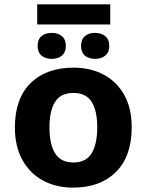

<svg xmlns="http://www.w3.org/2000/svg" viewBox="-20 -857 679 887"><path d="M151.9 -836.9H489.3V-744.1H151.9ZM219.2 -705.1Q248 -705.1 266.1 -689.9Q284.2 -674.8 284.2 -644.5Q284.2 -615.7 266.1 -600.3Q248 -585 219.2 -585Q189.5 -585 171.6 -600.3Q153.8 -615.7 153.8 -644.5Q153.8 -674.8 171.6 -689.9Q189.5 -705.1 219.2 -705.1ZM418.9 -705.1Q447.8 -705.1 466.3 -689.9Q484.9 -674.8 484.9 -644.5Q484.9 -615.7 466.3 -600.3Q447.8 -585 418.9 -585Q389.6 -585 372.1 -600.3Q354.5 -615.7 354.5 -644.5Q354.5 -674.8 372.1 -689.9Q389.6 -705.1 418.9 -705.1ZM588.4 -268.6Q588.4 -134.8 515.6 -62.5Q442.9 9.8 317.4 9.8Q239.7 9.8 179.2 -22.7Q118.7 -55.2 83.7 -117.4Q48.8 -179.7 48.8 -268.6Q48.8 -401.4 121.3 -472.9Q193.8 -544.4 320.3 -544.4Q398.4 -544.4 459 -512.2Q519.5 -480 554 -418.5Q588.4 -356.9 588.4 -268.6ZM208.5 -268.6Q208.5 -191.4 234.4 -148.9Q260.3 -106.4 319.3 -106.4Q377.4 -106.4 403.3 -148.9Q429.2 -191.4 429.2 -268.6Q429.2 -345.7 403.3 -386.7Q377.4 -427.7 318.4 -427.7Q260.7 -427.7 234.6 -386.7Q208.5 -345.7 208.5 -268.6Z"/></svg>

Font: Lunasima
Style: Bold
Weight: 700
Designer: The DocRepair Project, Monotype Design Team
Foundry: Google
Version: Version 2.009